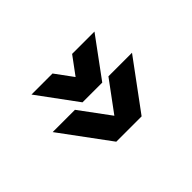

<svg xmlns="http://www.w3.org/2000/svg" viewBox="-125 -832 1000 1000"><g transform="rotate(45 375.0 -332.0)"><path d="M618 -425V-238.4L348.3 -39.5V-203.6L578.1 -373.2V-280.6L348.3 -450.2V-623.9ZM348.6 -404.5V-258.9L132 -99.7V-254.7L296.9 -375.8V-277.3L132 -399.1V-563.7Z"/></g></svg>

Font: Martian Mono VF sWd Rg
Style: Regular
Weight: 400
Width: 6
Monospace: yes
Designer: Roman Shamin
Foundry: Evil Martians
Version: Version 1.100